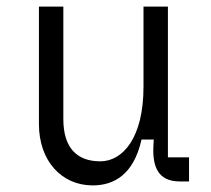

<svg xmlns="http://www.w3.org/2000/svg" viewBox="-20 -550 640 582"><path d="M261 12C325 12 385 -20 409 -127H446L445 -107C442 -45 459 0 525 0H553V-73H489V-530H415V-287C415 -132 352 -61 284 -61C213 -61 172 -102 172 -189V-530H98V-174C98 -62 167 12 261 12Z"/></svg>

Font: Fliege Mono Light
Style: Regular
Weight: 300
Version: Version 0.020;Glyphs 3.3 (3306)